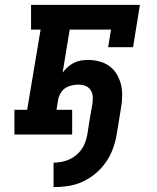

<svg xmlns="http://www.w3.org/2000/svg" viewBox="-20 -550 640 785"><path d="M199 215V115Q215 115 231 112Q247 109 262 102.5Q277 96 290.5 85Q304 74 313.5 60.5Q323 47 328.5 31.5Q334 16 337 0Q342 -32 347 -63.5Q352 -95 358 -127Q360 -141 359 -156Q358 -171 350 -182.5Q342 -194 329 -199Q316 -204 301 -204Q287 -204 273.5 -201Q260 -198 248 -190.5Q236 -183 228.5 -170.5Q221 -158 218 -145L211 -101H275V0H39V-101H91L146 -429H107V-530H552L524 -357H422L434 -429H265L236 -253Q245 -265 256.5 -275.5Q268 -286 282 -293Q296 -300 310.5 -302.5Q325 -305 339 -305Q363 -305 386 -299Q409 -293 427.5 -279.5Q446 -266 457.5 -246.5Q469 -227 474.5 -205Q480 -183 479.5 -158.5Q479 -134 475 -110L457 0Q452 30 441.5 58.5Q431 87 413 113Q395 139 370.5 159.5Q346 180 317.5 193Q289 206 259 210.5Q229 215 199 215Z"/></svg>

Font: Iosevka Curly Slab ExObl
Style: Bold
Weight: 700
Width: 7
Italic angle: -9°
Monospace: yes
Designer: Belleve Invis
Foundry: Belleve Invis
Version: Version 11.0.0; ttfautohint (v1.8.3)